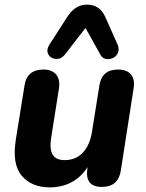

<svg xmlns="http://www.w3.org/2000/svg" viewBox="-20 -800 630 831"><path d="M195 11Q117 11 74 -39.5Q31 -90 49 -199L86 -429Q96 -499 168 -499Q205 -499 223 -477.5Q241 -456 235 -416L201 -201Q194 -154 208 -130.5Q222 -107 260 -107Q308 -107 338.5 -139.5Q369 -172 378 -229L410 -429Q420 -499 491 -499Q530 -499 547.5 -477Q565 -455 558 -416L503 -62Q492 9 421 9Q347 9 358 -69L359 -77Q331 -33 289 -11Q247 11 195 11ZM489 -607Q497 -587 490.5 -571.5Q484 -556 469 -549Q454 -542 438 -545Q422 -548 413 -566L350 -679L261 -564Q248 -548 232 -545.5Q216 -543 203 -550.5Q190 -558 186 -573Q182 -588 194 -607L270 -725Q286 -751 307.5 -765.5Q329 -780 357 -780Q412 -780 436 -726Z"/></svg>

Font: Nunito ExtraBold
Style: Italic
Weight: 800
Italic angle: -9°
Designer: Vernon Adams
Foundry: Vernon Adams
Version: Version 3.601; ttfautohint (v1.8.2.53-6de2)